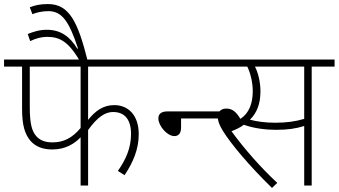

<svg xmlns="http://www.w3.org/2000/svg" viewBox="-20 -916 1672 948"><path d="M415 -587H732V-622H0V-587H89V-379C89 -296 103 -253 131 -220C157 -191 193 -178 238 -178C303 -178 347 -206 378 -238V0H415V-274C461 -338 499 -363 538 -363C597 -363 627 -324 627 -255C627 -184 601 -128 562 -72L595 -51C637 -114 665 -179 665 -253C665 -349 612 -397 544 -397C490 -397 451 -369 415 -324ZM127 -587H378V-284C335 -233 293 -213 238 -213C199 -213 174 -226 158 -245C138 -269 127 -303 127 -388Z M374 -615H413C365 -806 323 -896 217 -896C178 -896 152 -890 127 -880L140 -846C160 -854 187 -861 219 -861C285 -861 321 -812 365 -677L362 -675C324 -738 277 -769 211 -769C174 -769 144 -759 117 -748L129 -713C156 -726 184 -734 212 -734C271 -734 316 -715 374 -615Z M717 -622V-587H1053V-622ZM874 -331H1083V-366H808C774 -366 762 -352 762 -331C762 -295 805 -244 841 -244C860 -244 874 -256 874 -286Z M1519 -587H1632V-622H1005V-587H1201C1217 -555 1228 -507 1228 -466C1228 -406 1210 -357 1167 -329C1146 -364 1127 -380 1097 -380C1073 -380 1055 -365 1055 -341C1055 -322 1061 -301 1081 -269C1120 -206 1210 -98 1323 12L1349 -13C1266 -90 1184 -184 1123 -268C1146 -277 1167 -287 1184 -300C1233 -282 1294 -275 1342 -275C1401 -275 1441 -281 1482 -294V0H1519ZM1339 -310C1290 -310 1248 -316 1214 -325C1248 -358 1266 -403 1266 -465C1266 -512 1254 -558 1239 -587H1482V-329C1438 -316 1393 -310 1339 -310Z"/></svg>

Font: Noto Sans ExtraLight
Style: Italic
Weight: 200
Italic angle: -12°
Designer: Monotype Design Team
Foundry: Monotype Imaging Inc.
Version: Version 2.013